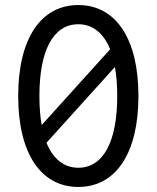

<svg xmlns="http://www.w3.org/2000/svg" viewBox="-20 -730 620 760"><path d="M290 10C439 10 528 -124 528 -350C528 -576 439 -710 290 -710C141 -710 52 -576 52 -350C52 -124 141 10 290 10ZM145 -235C139 -268 136 -307 136 -350C136 -531 191 -634 290 -634C347 -634 390 -599 416 -535ZM290 -66C233 -66 190 -101 164 -165L435 -465C441 -432 444 -393 444 -350C444 -169 389 -66 290 -66Z"/></svg>

Font: CommitMono-dimboump
Style: Regular
Weight: 400
Monospace: yes
Designer: Eigil Nikolajsen
Foundry: Eigil Nikolajsen
Version: Version 1.143